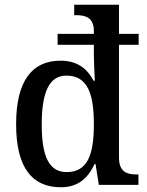

<svg xmlns="http://www.w3.org/2000/svg" viewBox="-20 -780 620 810"><path d="M237 10C309 10 351 -28 379 -88H383L397 0H564V-44H556C514 -44 482 -56 482 -115V-591H565V-637H482V-760H293V-716H301C341 -716 376 -706 376 -649V-637H223V-591H376V-548C376 -518 380 -445 380 -439H375C349 -489 307 -524 236 -524C115 -524 48 -439 48 -256C48 -73 115 10 237 10ZM261 -54C186 -54 156 -122 156 -255C156 -388 186 -461 260 -461C349 -461 376 -385 376 -256C376 -126 349 -54 261 -54Z"/></svg>

Font: Noto Serif SemiCondensed Medium
Style: Regular
Weight: 500
Width: 4
Designer: Monotype Design Team
Foundry: Monotype Imaging Inc.
Version: Version 2.014